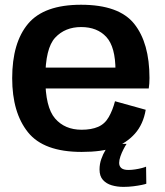

<svg xmlns="http://www.w3.org/2000/svg" viewBox="-20 -618 678 788"><path d="M315 5.5V-85.5Q246 -85.5 206 -131.8Q166 -178 166 -297Q166 -420 206.5 -463.5Q247 -507 313 -507Q379 -507 416.5 -466.2Q454 -425.5 454 -327.5L460 -340.5H152.5V-255H590.5Q593.5 -274 593.5 -298Q593.5 -441.5 531 -520Q468.5 -598.5 312.5 -598.5Q161 -598.5 95.5 -520.8Q30 -443 30 -297Q30 -156 94.8 -75.2Q159.5 5.5 315 5.5ZM315 -85.5V5.5Q398.5 5.5 449 -12.8Q499.5 -31 533.8 -69.5Q568 -108 578 -167.5L452 -202.5Q442.5 -166 426.5 -137.8Q410.5 -109.5 382.8 -97.5Q355 -85.5 315 -85.5ZM486.5 149Q507.5 149 527.2 146.5Q547 144 561.5 141Q576 138 580.5 136L579.5 66Q574 68.5 561.8 71.8Q549.5 75 535 77.2Q520.5 79.5 507 79.5Q487 79.5 478 71.8Q469 64 469 50.5Q469 39 474.2 23.8Q479.5 8.5 486.8 -5.5Q494 -19.5 499.5 -27.5H430.5Q423 -18.5 413 -2.2Q403 14 395.8 34.5Q388.5 55 388.5 77.5Q388.5 105 402.5 120.5Q416.5 136 438.8 142.5Q461 149 486.5 149Z"/></svg>

Font: Anybody UltraCondensed Thin SemiBold
Style: Regular
Weight: 600
Version: Version 1.111